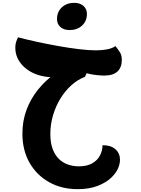

<svg xmlns="http://www.w3.org/2000/svg" viewBox="-20 -862 996 1354"><path d="M528 472Q414 472 326 422.5Q238 373 188 285Q138 197 138 80Q138 -9 167 -87Q196 -165 248.5 -230.5Q301 -296 372.5 -346Q444 -396 530 -428L417 -317H362Q314 -317 272 -327Q230 -337 196.5 -356Q163 -375 138.5 -401Q114 -427 101 -458.5Q88 -490 88 -526Q88 -548 93 -564Q98 -580 107 -599Q163 -584 236.5 -568Q310 -552 387.5 -538Q465 -524 535.5 -515.5Q606 -507 657 -507Q699 -507 735.5 -514Q772 -521 794 -537Q817 -509 828 -489.5Q839 -470 839 -439Q839 -387 808.5 -358Q778 -329 714 -329Q696 -329 666 -332Q636 -335 609 -341Q582 -347 572 -356L610 -384L579 -320Q528 -301 483.5 -261Q439 -221 406 -167Q373 -113 354 -49Q335 15 335 82Q335 145 351.5 189Q368 233 396.5 260Q425 287 461 299Q497 311 536 311Q593 311 630 290Q667 269 685 234.5Q703 200 703 162Q757 162 787 184.5Q817 207 824 242Q831 277 816 317Q801 357 763.5 392Q726 427 667 449.5Q608 472 528 472ZM471 -650Q430 -650 406 -671.5Q382 -693 382 -727Q382 -779 416.5 -810.5Q451 -842 503 -842Q544 -842 568.5 -820.5Q593 -799 593 -764Q593 -713 558.5 -681.5Q524 -650 471 -650Z"/></svg>

Font: Lemonada
Style: Regular
Weight: 400
Designer: Mohamed Gaber (Arabic), Eduardo Tunni (Latin)
Foundry: Kief Type Foundry
Version: Version 4.005